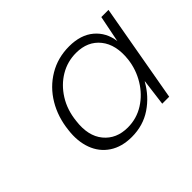

<svg xmlns="http://www.w3.org/2000/svg" viewBox="-89 -852 644 644"><g transform="rotate(-45 233.5 -530.0)"><path d="M221 -348Q174 -348 141.5 -369.5Q109 -391 95 -429Q81 -467 87 -515Q93 -571 119.5 -615.5Q146 -660 189.5 -686Q233 -712 287 -712Q342 -712 375 -684Q408 -656 414 -610L433 -705H467L405 -355H372L384 -449H383Q358 -404 316.5 -376Q275 -348 221 -348ZM234 -380Q276 -380 311 -402Q346 -424 368.5 -461Q391 -498 396 -541Q403 -605 373 -642.5Q343 -680 288 -680Q247 -680 212.5 -659.5Q178 -639 155 -602.5Q132 -566 127 -518Q119 -454 149.5 -417Q180 -380 234 -380Z"/></g></svg>

Font: DM Sans 28pt ExtraLight
Style: Italic
Weight: 250
Italic angle: -10°
Version: Version 4.004;gftools[0.9.30]